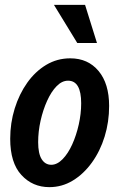

<svg xmlns="http://www.w3.org/2000/svg" viewBox="-20 -760 491 790"><path d="M183 10Q114 10 68 -40Q22 -90 22 -189Q22 -254 40.5 -313.5Q59 -373 92 -419.5Q125 -466 170 -493Q215 -520 269 -520Q342 -520 385.5 -468Q429 -416 429 -324Q429 -258 410.5 -198Q392 -138 358 -91Q324 -44 279.5 -17Q235 10 183 10ZM191 -82Q215 -82 237.5 -105Q260 -128 277 -165.5Q294 -203 304 -247.5Q314 -292 314 -335Q314 -428 260 -428Q235 -428 213 -405.5Q191 -383 174 -345.5Q157 -308 147 -263.5Q137 -219 137 -175Q137 -128 151.5 -105Q166 -82 191 -82ZM298 -583 202 -740H330L379 -583Z"/></svg>

Font: Instrument Sans Condensed SemiBold Italic
Style: Regular
Weight: 600
Width: 3
Italic angle: -13°
Designer: Rodrigo Fuenzalida
Foundry: fragTYPE
Version: Version 1.000; ttfautohint (v1.8.4.7-5d5b);gftools[0.9.28]